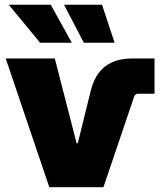

<svg xmlns="http://www.w3.org/2000/svg" viewBox="-20 -784 671 804"><path d="M186.5 0 3.9 -539.1H209.5L300.8 -184.1H305.7L359.9 -403.8Q377 -472.2 419.9 -505.6Q462.9 -539.1 533.2 -539.1H627V-391.6H559.6Q545.9 -391.6 541.5 -378.9L413.1 0ZM331.1 -605 248 -764.2H407.2L460 -605ZM147.9 -605 16.6 -764.2H192.4L280.8 -605Z"/></svg>

Font: Inter 18pt Black
Style: Regular
Weight: 900
Designer: Rasmus Andersson
Foundry: rsms
Version: Version 4.001;git-66647c0bb